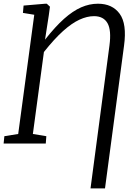

<svg xmlns="http://www.w3.org/2000/svg" viewBox="-20 -773 722 1034"><path d="M467.5 241.5 569.5 -528Q580.5 -611 558.8 -648.5Q537 -686 486.5 -686Q449 -686 407.8 -667Q366.5 -648 319.2 -605.5Q272 -563 216.5 -493L157 -51.5L229.5 -39.5L226.5 0H-0.5L3.5 -39.5L78 -51.5L164.5 -693.5L103.5 -703.5L107 -743L224 -753H232L249 -737L243 -692L222.5 -559.5Q277.5 -629.5 325 -671.8Q372.5 -714 417 -733.5Q461.5 -753 507.5 -753Q585 -753 624.5 -698.8Q664 -644.5 648 -527L545.5 241.5Z"/></svg>

Font: Merriweather 20pt Light
Style: Italic
Weight: 300
Italic angle: -7.8°
Version: Version 2.101